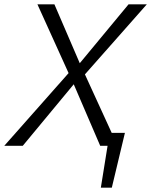

<svg xmlns="http://www.w3.org/2000/svg" viewBox="-30 -678 703 893"><path d="M439 195 480 -60H551L490 195ZM-10 0 289 -338 144 -658H223L341 -384L568 -658H653L365 -332L517 0H436L313 -286L76 0Z"/></svg>

Font: Ysabeau
Style: Italic
Weight: 400
Italic angle: -12°
Designer: Christian Thalmann (Catharsis Fonts)
Version: Version 2.000;gftools[0.9.27.dev2+g8671c4b]